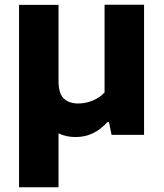

<svg xmlns="http://www.w3.org/2000/svg" viewBox="-20 -567 690 807"><path d="M60 220V-546.5H226V-226.5Q226 -173 248.5 -152.5Q271 -132 309 -132Q338.5 -132 368.5 -143.8Q398.5 -155.5 419.5 -178.5V-547H585.5V0H449L438 -54H431.5Q375.5 9 298 9Q257 9 226 -6.5V220Z"/></svg>

Font: Encode Sans SmExp
Style: Bold
Weight: 700
Width: 6
Designer: Multiple Designers
Foundry: Impallari Type
Version: Version 3.002; ttfautohint (v1.8.3) -l 8 -r 50 -G 200 -x 14 